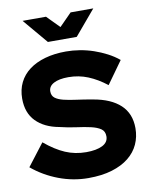

<svg xmlns="http://www.w3.org/2000/svg" viewBox="-99 -993 842 1075"><g transform="rotate(-10 322.0 -455.5)"><path d="M0 -107Q24 -139 48 -169.5Q72 -200 96 -232Q156 -182 211 -158.5Q266 -135 329 -135Q387 -135 421 -152Q455 -169 455 -203Q455 -232 434.5 -246Q414 -260 379 -268Q344 -276 298.5 -282Q253 -288 204 -300Q121 -315 74 -363Q27 -411 27 -492Q27 -543 47 -583.5Q67 -624 104.5 -652Q142 -680 195 -695Q248 -710 314 -710Q352 -710 392 -703.5Q432 -697 470 -684Q508 -671 543.5 -652.5Q579 -634 608 -610Q585 -578 562.5 -546.5Q540 -515 517 -483Q466 -523 413.5 -544.5Q361 -566 302 -566Q249 -566 219 -550Q189 -534 189 -505Q189 -480 206 -467Q223 -454 253.5 -446.5Q284 -439 326 -433.5Q368 -428 417 -419Q517 -402 570 -352.5Q623 -303 623 -220Q623 -171 604 -129Q585 -87 546.5 -56Q508 -25 450.5 -7.5Q393 10 316 10Q230 10 148 -21Q66 -52 0 -107ZM238 -921Q255 -903 273 -885.5Q291 -868 308 -850Q325 -868 343 -885.5Q361 -903 378 -921H507Q477 -886 447.5 -850.5Q418 -815 388 -780H224Q194 -815 164.5 -850.5Q135 -886 105 -921Z"/></g></svg>

Font: Rosa Sans Black
Style: Regular
Weight: 900
Designer: Pentagram / MCKL
Foundry: Pentagram / MCKL
Version: Version 1.005;September 16, 2019;FontCreator 11.5.0.2425 64-